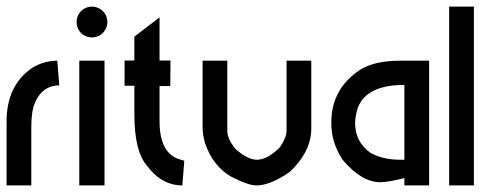

<svg xmlns="http://www.w3.org/2000/svg" viewBox="-20 -564 1522 584"><path d="M154.3 -379.4 160.2 -304.2Q104 -304.2 82 -240.2Q75.2 -216.8 75.2 -173.3V0H0V-194.8Q0 -306.2 80.6 -359.4Q116.2 -379.4 154.3 -379.4Z M221.2 -379.4H297.9V0H221.2ZM259.8 -543.9Q271.5 -543.9 282.7 -537.8Q293.9 -531.7 300.3 -520.5Q306.6 -509.3 306.6 -497.1Q306.6 -484.9 300.3 -473.6Q293.9 -462.4 283 -456.3Q272 -450.2 259.8 -450.2Q247.6 -450.2 236.3 -456.3Q225.1 -462.4 219 -473.6Q212.9 -484.9 212.9 -497.1Q212.9 -509.3 219.2 -520.5Q225.6 -531.7 236.6 -537.8Q247.6 -543.9 259.8 -543.9Z M388.7 -452.6 465.3 -511.2V-379.9H498.5L498 -302.2H465.3V-195.3Q465.3 -94.7 530.3 -78.1L540.5 -75.2L534.7 0Q469.7 0 423.8 -64Q388.7 -108.4 388.7 -216.8V-303.2H358.9V-379.9H388.7Z M596.2 -379.4H671.4V-165.5Q671.4 -140.1 698.2 -108.9Q734.9 -78.1 761.2 -78.1Q793.5 -78.1 831.5 -116.2Q851.6 -146.5 851.6 -165.5V-379.4H926.8V-172.9Q926.8 -103 861.3 -41Q802.2 0 759.8 0Q734.9 0 682.6 -26.9Q627.4 -59.1 603.5 -128.9Q596.2 -156.7 596.2 -172.9Z M1285.2 -379.4V0H1210V-22.5Q1161.1 -9.8 1136.7 -9.8Q1079.6 -9.8 1022 -78.1Q987.8 -130.9 987.8 -187V-192.4Q987.8 -293 1074.2 -351.1Q1118.7 -379.4 1197.3 -379.4ZM1060.1 -189.9Q1060.1 -132.3 1106.9 -99.1Q1144 -78.1 1198.7 -78.1H1210V-305.7Q1094.7 -305.7 1068.4 -236.3Q1060.1 -209 1060.1 -189.9Z M1346.2 -543.9H1421.4V0H1346.2Z"/></svg>

Font: Gasq
Style: Regular
Weight: 400
Designer: Husham Jawad
Version: Version 1.00;December 29, 2020;FontCreator 13.0.0.2683 32-bi